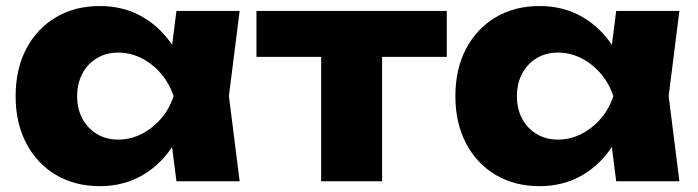

<svg xmlns="http://www.w3.org/2000/svg" viewBox="-20 -608 2341 644"><path d="M571.8 0 545.6 -205.8 573.4 -285.4 545.6 -364 571.8 -571.4H783.8L747.8 -286L783.8 0ZM619.6 -285.4Q606 -194.6 564.7 -126.7Q523.4 -58.8 459.5 -21.2Q395.6 16.4 314.8 16.4Q231.2 16.4 167.5 -21.4Q103.8 -59.2 68.1 -127.4Q32.4 -195.6 32.4 -285.4Q32.4 -376.2 68.1 -444.2Q103.8 -512.2 167.5 -550Q231.2 -587.8 314.8 -587.8Q395.6 -587.8 459.5 -550.5Q523.4 -513.2 565.2 -445.5Q607 -377.8 619.6 -285.4ZM238.8 -285.4Q238.8 -242.8 256.3 -210.1Q273.8 -177.4 304.9 -158.6Q336 -139.8 376.4 -139.8Q417.8 -139.8 454.8 -158.6Q491.8 -177.4 520.1 -210.1Q548.4 -242.8 562.2 -285.4Q548.4 -328 520.1 -361Q491.8 -394 454.8 -412.8Q417.8 -431.6 376.4 -431.6Q336 -431.6 304.9 -412.8Q273.8 -394 256.3 -361Q238.8 -328 238.8 -285.4Z M1057.2 -500.6H1261.6V0H1057.2ZM840.2 -571.4H1478.6V-417.2H840.2Z M2046.8 0 2020.6 -205.8 2048.4 -285.4 2020.6 -364 2046.8 -571.4H2258.8L2222.8 -286L2258.8 0ZM2094.6 -285.4Q2081 -194.6 2039.7 -126.7Q1998.4 -58.8 1934.5 -21.2Q1870.6 16.4 1789.8 16.4Q1706.2 16.4 1642.5 -21.4Q1578.8 -59.2 1543.1 -127.4Q1507.4 -195.6 1507.4 -285.4Q1507.4 -376.2 1543.1 -444.2Q1578.8 -512.2 1642.5 -550Q1706.2 -587.8 1789.8 -587.8Q1870.6 -587.8 1934.5 -550.5Q1998.4 -513.2 2040.2 -445.5Q2082 -377.8 2094.6 -285.4ZM1713.8 -285.4Q1713.8 -242.8 1731.3 -210.1Q1748.8 -177.4 1779.9 -158.6Q1811 -139.8 1851.4 -139.8Q1892.8 -139.8 1929.8 -158.6Q1966.8 -177.4 1995.1 -210.1Q2023.4 -242.8 2037.2 -285.4Q2023.4 -328 1995.1 -361Q1966.8 -394 1929.8 -412.8Q1892.8 -431.6 1851.4 -431.6Q1811 -431.6 1779.9 -412.8Q1748.8 -394 1731.3 -361Q1713.8 -328 1713.8 -285.4Z"/></svg>

Font: Unbounded
Style: Regular
Weight: 400
Designer: Luke Prowse, Jean-Baptiste Morizot, Fátima Lázaro, Florian Runge
Foundry: NaN
Version: Version 1.701;gftools[0.9.28.dev5+ged2979d]